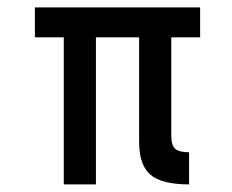

<svg xmlns="http://www.w3.org/2000/svg" viewBox="-20 -485 610 505"><path d="M71.8 -386.8V-465.5H506.4V-386.8H430.5V-128.6Q430.5 -103.2 440.5 -93.9Q450.5 -84.5 477.3 -84.5V0Q405.5 0 375.7 -25.5Q345.9 -50.9 345.9 -111.8V-386.8H232.3V0H147.7V-386.8Z"/></svg>

Font: Spartan MB SemBd
Style: Regular
Weight: 600
Designer: Matt Bailey, Mirko Velimirovic
Foundry: Matt Bailey
Version: Version 1.005